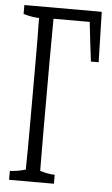

<svg xmlns="http://www.w3.org/2000/svg" viewBox="-56 -764 507 869"><g transform="rotate(5 198.0 -330.0)"><path d="M370.6 -727.1Q373.5 -607.9 376.5 -498.5Q376.5 -498.5 341.3 -498.5Q330.6 -582.5 320.3 -676.8Q320.3 -676.8 155.8 -676.8Q155.3 -633.3 154.8 -485.4Q154.8 -325.7 154.8 -176.3Q154.8 -109.4 155.3 -52.2Q155.3 -14.2 155.8 14.2Q189.5 25.4 222.7 26.4Q222.7 51.3 222.7 66.9Q222.7 66.9 19 66.9Q19 51.8 19 26.4Q54.7 24.9 90.3 14.2Q91.8 -65.9 91.8 -174.3Q91.8 -324.2 91.8 -483.9Q91.8 -593.3 90.3 -674.3Q54.7 -675.8 19 -686.5Q19 -701.7 19 -727.1Q19 -727.1 370.6 -727.1Z"/></g></svg>

Font: Scarab Serif
Style: Light
Weight: 300
Designer: John Roberts
Foundry: Scarab
Version: 1.0